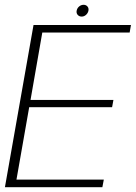

<svg xmlns="http://www.w3.org/2000/svg" viewBox="-30 -779 564 799"><path d="M-9.5 0H396L402 -31.5H38.5L91.5 -333H436.5L442 -363H97L146 -643.5H509.5L515 -675H109.5ZM310 -710Q320 -710 328 -717.2Q336 -724.5 338 -734.5Q340 -745 334 -752Q328 -759 318 -759Q307.5 -759 299.2 -752Q291 -745 289 -734.5Q287 -724.5 293.2 -717.2Q299.5 -710 310 -710Z"/></svg>

Font: Anybody UltraCondensed Thin ExtraLight
Style: Italic
Weight: 250
Italic angle: -10°
Version: Version 1.111